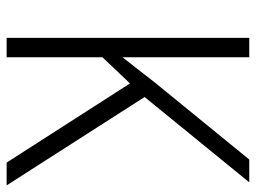

<svg xmlns="http://www.w3.org/2000/svg" viewBox="-114 -640 754 565"><g transform="rotate(90 262.5 -357.0)"><path d="M525 0 265 -406 516 -714H449L223 -437C194 -399 168 -367 148 -341V-714H91V0H148V-282L225 -363L458 0Z"/></g></svg>

Font: Noto Sans Devanagari SemiCondensed Light
Style: Regular
Weight: 300
Width: 4
Designer: Jelle Bosma - Monotype Design Team
Foundry: Monotype Imaging Inc.
Version: Version 2.004